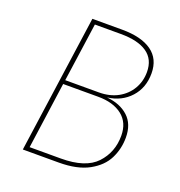

<svg xmlns="http://www.w3.org/2000/svg" viewBox="-124 -786 836 892"><g transform="rotate(20 293.5 -340.5)"><path d="M517 -215Q517 -160 493 -111.5Q469 -63 412 -31.5Q355 0 263 0H86L182 -681H329Q424 -681 475.5 -644.5Q527 -608 527 -536Q527 -465 484 -417.5Q441 -370 371 -361Q437 -355 477 -318.5Q517 -282 517 -215ZM161 -370H327Q381 -370 421 -392Q461 -414 483 -451.5Q505 -489 505 -535Q505 -598 460 -629Q415 -660 331 -660H202ZM494 -216Q494 -281 450 -315.5Q406 -350 331 -350H158L112 -21H266Q388 -21 441 -77.5Q494 -134 494 -216Z"/></g></svg>

Font: Fira Sans Thin
Style: Italic
Weight: 250
Italic angle: -8°
Designer: Carrois Corporate & Edenspiekermann AG
Foundry: Carrois Corporate GbR & Edenspiekermann AG
Version: Version 4.203